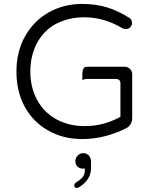

<svg xmlns="http://www.w3.org/2000/svg" viewBox="-20 -702 779 970"><path d="M378.9 244.1Q439.9 207 439.9 146.5V114.3Q439.9 95.2 427.7 82.5Q416.5 71.8 400.4 71.8Q384.3 71.8 372.6 84Q360.8 96.2 360.8 112.3Q360.8 129.4 371.6 139.6Q381.8 149.9 398.4 149.9H408.7V160.2Q408.7 182.1 392.1 199.2Q381.3 209.5 362.3 221.2L359.9 223.6Q355 228.5 355 234.4Q355 240.2 358.4 243.9Q361.8 247.6 366.7 247.6Q371.6 247.6 378.9 244.1ZM647.9 -105.5V-327.1Q647.9 -342.3 636.7 -353.5Q625.5 -364.7 610.4 -364.7H418Q409.7 -364.7 405.3 -360.4Q396 -351.1 396 -325.2V-297.9Q406.7 -303.2 418 -303.2H566.4Q576.7 -303.2 582.5 -297.4Q588.4 -291.5 588.4 -281.2V-111.8L583 -108.9Q500.5 -64.9 408.2 -64.9Q326.7 -64.9 263.7 -100.1Q200.2 -135.3 166.5 -199.2Q133.3 -262.2 133.3 -339.8Q133.3 -422.4 167.5 -485.4Q201.7 -548.8 264.6 -582.5H265.1Q329.6 -614.7 403.3 -614.7Q457.5 -614.7 504.6 -600.8Q551.8 -586.9 599.1 -559.1Q608.9 -555.2 615.2 -555.2Q629.4 -555.2 638.2 -564.2Q647 -573.2 647 -585.9Q647 -594.7 642.6 -603Q638.2 -610.4 631.8 -612.8Q575.7 -647.9 520 -665Q464.4 -682.1 393.6 -682.1Q301.8 -682.1 225.6 -639.2Q149.9 -596.2 106.4 -518.3Q63 -440.4 63 -340.6Q63 -240.7 104.5 -163.6Q146.5 -86.4 222.7 -43H223.1Q297.9 0.5 396.5 0.5Q506.3 0.5 615.7 -53.2Q625.5 -58.1 630.9 -63.5Q647.9 -80.6 647.9 -105.5Z"/></svg>

Font: YuPearl-ExtraLight
Style: ExtraLight
Weight: 200
Designer: Max Yao
Foundry: Max-Everyday
Version: Version 1.011; ttfautohint (v1.8.3)